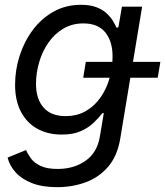

<svg xmlns="http://www.w3.org/2000/svg" viewBox="-20 -567 690 802"><path d="M218.8 214.8Q156.7 214.8 113.8 198Q70.8 181.2 45.4 153.1Q20 125 11.7 91.3L88.9 59.6Q96.2 77.1 109.9 95.5Q123.5 113.8 149.9 126.2Q176.3 138.7 220.7 138.7Q288.6 138.7 337.2 104.7Q385.7 70.8 397 4.4L413.6 -95.2L407.2 -93.8Q392.6 -74.7 370.8 -54Q349.1 -33.2 317.1 -19Q285.2 -4.9 237.8 -4.9Q179.7 -4.9 135.7 -29.3Q91.8 -53.7 67.4 -100.3Q43 -147 43 -212.4Q43 -274.9 62 -334.2Q81.1 -393.6 116.7 -441.4Q152.3 -489.3 203.4 -518.1Q254.4 -546.9 318.4 -546.9Q355.5 -546.9 381.3 -537.4Q407.2 -527.8 423.8 -512.7Q440.4 -497.6 450.7 -481.2Q460.9 -464.8 466.8 -451.2L474.6 -453.1L489.3 -539.1H573.7L481.9 14.2Q469.7 85.4 431.6 129.6Q393.6 173.8 338.1 194.3Q282.7 214.8 218.8 214.8ZM253.4 -82Q303.2 -82 339.8 -103.8Q376.5 -125.5 401.1 -161.6Q425.8 -197.8 438 -241.9Q450.2 -286.1 450.2 -331.1Q450.2 -394.5 419.7 -431.9Q389.2 -469.2 328.6 -469.2Q281.2 -469.2 244.4 -447.3Q207.5 -425.3 182.1 -388.7Q156.7 -352.1 143.6 -307.1Q130.4 -262.2 130.4 -216.3Q130.4 -154.3 161.6 -118.2Q192.9 -82 253.4 -82ZM327.6 -242.2 338.4 -308.6H649.9L638.7 -242.2Z"/></svg>

Font: Inter 18pt
Style: Italic
Weight: 400
Italic angle: -9.3988°
Designer: Rasmus Andersson
Foundry: rsms
Version: Version 4.001;git-66647c0bb